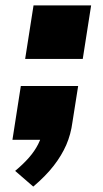

<svg xmlns="http://www.w3.org/2000/svg" viewBox="-20 -517 382 710"><path d="M103 173 36 115Q66 90 87 66Q108 42 121 16.5Q134 -9 139 -37L171 0H26L57 -199H269L248 -66Q242 -20 225 19Q208 58 178.5 96Q149 134 103 173ZM73 -299 104 -497H317L286 -299Z"/></svg>

Font: Nunito Sans 10pt Expanded Black
Style: Italic
Weight: 900
Width: 7
Italic angle: -9°
Designer: Vernon Adams
Foundry: Vernon Adams
Version: Version 3.101;gftools[0.9.27]